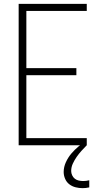

<svg xmlns="http://www.w3.org/2000/svg" viewBox="-20 -755 540 998"><path d="M77 0V-735H431V-698H117V-401H377V-364H117V-37H431V0ZM409 223Q391 223 373 218.5Q355 214 340.5 203Q326 192 318.5 174.5Q311 157 311 139Q311 113 322.5 88Q334 63 351 43Q368 23 388.5 6Q409 -11 431 -26V0Q417 14 403.5 29Q390 44 378.5 60.5Q367 77 358.5 95.5Q350 114 350 134Q350 145 355 156Q360 167 369 174Q378 181 389.5 183.5Q401 186 413 186Q420 186 428 185Q436 184 444 182V219Q435 221 426.5 222Q418 223 409 223Z"/></svg>

Font: Iosevka SS18 Extralight
Style: Regular
Weight: 200
Monospace: yes
Designer: Belleve Invis
Foundry: Belleve Invis
Version: Version 25.1.1; ttfautohint (v1.8.4)